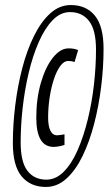

<svg xmlns="http://www.w3.org/2000/svg" viewBox="-20 -732 439 762"><path d="M162 10Q101 10 66 -32Q31 -74 31 -164Q31 -237 40.5 -314Q50 -391 68.5 -462Q87 -533 115 -589.5Q143 -646 179.5 -679Q216 -712 261 -712Q322 -712 356.5 -670Q391 -628 391 -538Q391 -465 381.5 -388Q372 -311 353.5 -240Q335 -169 307.5 -112.5Q280 -56 243.5 -23Q207 10 162 10ZM164 -19Q202 -19 233.5 -51Q265 -83 288.5 -137Q312 -191 328.5 -258.5Q345 -326 353 -397.5Q361 -469 361 -535Q361 -613 333.5 -648.5Q306 -684 258 -684Q220 -684 189 -652Q158 -620 134 -565.5Q110 -511 94 -443.5Q78 -376 70 -304.5Q62 -233 62 -167Q62 -89 89 -54Q116 -19 164 -19ZM193 -149Q124 -149 124 -265Q124 -340 142 -402.5Q160 -465 189.5 -502.5Q219 -540 252 -540Q276 -540 290 -533L276 -486Q270 -488 264 -489Q258 -490 251 -490Q234 -490 219.5 -470.5Q205 -451 194 -418Q183 -385 177 -345Q171 -305 171 -265Q171 -232 180 -213.5Q189 -195 207 -195Q212 -195 221.5 -196.5Q231 -198 236 -199V-157Q228 -154 215.5 -151.5Q203 -149 193 -149Z"/></svg>

Font: Georama ExtraCondensed
Style: Italic
Weight: 400
Width: 2
Italic angle: -9°
Designer: Jean-Baptiste Levee
Foundry: Production Type
Version: Version 1.000